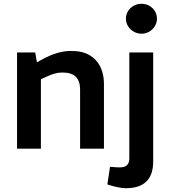

<svg xmlns="http://www.w3.org/2000/svg" viewBox="-20 -785 899 1014"><path d="M70 0V-508H166L175 -456L208 -474Q245 -494 282 -505Q319 -516 355 -516Q416 -516 454 -493Q492 -470 510.5 -431Q529 -392 529 -343V0H403V-312Q403 -356 381 -379Q359 -402 309 -402Q288 -402 268.5 -396.5Q249 -391 228 -381L196 -367V0ZM644 209Q628 209 607.5 205Q587 201 566 195L547 189L561 96L576 97Q584 98 594 98.5Q604 99 612 99Q638 99 650.5 87.5Q663 76 663 51V-508H789V68Q789 138 753 173.5Q717 209 644 209ZM727 -607Q705 -607 686 -618Q667 -629 656 -647Q645 -665 645 -687Q645 -708 656 -726Q667 -744 686 -754.5Q705 -765 727 -765Q750 -765 768.5 -754.5Q787 -744 798 -726Q809 -708 809 -687Q809 -665 798 -647Q787 -629 768.5 -618Q750 -607 727 -607Z"/></svg>

Font: REM Medium
Style: Regular
Weight: 500
Designer: Octavio Pardo
Foundry: Ashler Design
Version: Version 1.005;gftools[0.9.28]